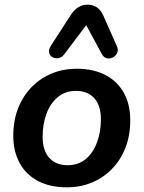

<svg xmlns="http://www.w3.org/2000/svg" viewBox="-20 -794 616 824"><path d="M267 10Q195 10 143.5 -17Q92 -44 64.5 -94Q37 -144 37 -211Q37 -277 58 -330Q79 -383 116.5 -421Q154 -459 203 -479Q252 -499 309 -499Q381 -499 432.5 -472Q484 -445 511.5 -395.5Q539 -346 539 -278Q539 -212 518 -159Q497 -106 459.5 -68Q422 -30 373 -10Q324 10 267 10ZM270 -85Q316 -85 347.5 -111Q379 -137 396 -182Q413 -227 413 -282Q413 -341 384.5 -372.5Q356 -404 306 -404Q261 -404 229 -378Q197 -352 180 -307.5Q163 -263 163 -207Q163 -148 191.5 -116.5Q220 -85 270 -85ZM423 -728 481 -597Q489 -580 483 -567Q477 -554 464.5 -547.5Q452 -541 438.5 -544Q425 -547 417 -562L350 -686L255 -560Q245 -547 231 -544.5Q217 -542 205.5 -548.5Q194 -555 191 -568Q188 -581 198 -597L282 -727Q296 -750 314.5 -762Q333 -774 356 -774Q402 -774 423 -728Z"/></svg>

Font: Nunito Variable Extra Light
Style: Italic
Weight: 200
Italic angle: -9°
Designer: Vernon Adams
Foundry: Vernon Adams
Version: Version 3.602